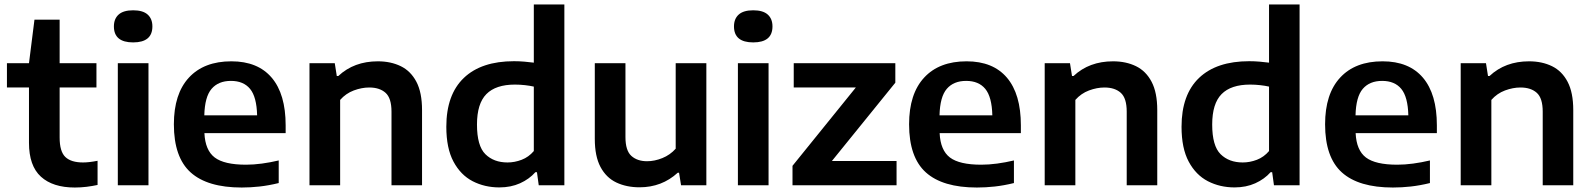

<svg xmlns="http://www.w3.org/2000/svg" viewBox="-20 -828 7116 858"><path d="M314.5 10Q216 10 162.8 -38.5Q109.5 -87 109.5 -190V-437H11V-545.5H109.5L134 -740H246.5V-545.5H411V-437H246.5V-213.5Q246.5 -151 272 -126.5Q297.5 -102 351 -102Q378 -102 416 -109.5V-1.5Q393 3.5 366.8 6.8Q340.5 10 314.5 10Z M506.5 0V-545.5H643.5V0ZM575 -638.5Q489 -638.5 489 -710Q489 -744 510.2 -763Q531.5 -782 575 -782Q618.5 -782 639.8 -763Q661 -744 661 -710Q661 -638.5 575 -638.5Z M1060 10Q907 10 832 -57.5Q757 -125 757 -272.5Q757 -408.5 824.2 -481.2Q891.5 -554 1014 -554Q1132 -554 1194.2 -480.8Q1256.5 -407.5 1256.5 -268V-233H893.5Q897 -156.5 939.5 -124.2Q982 -92 1079.5 -92Q1113 -92 1150.2 -97Q1187.5 -102 1225.5 -111V-10Q1180.5 1 1140 5.5Q1099.5 10 1060 10ZM1012 -466.5Q956 -466.5 925.5 -431Q895 -395.5 893 -312.5H1129Q1127 -395 1097.5 -430.8Q1068 -466.5 1012 -466.5Z M1363 0V-545.5H1476L1485 -488.5H1492Q1562 -554 1668.5 -554Q1726.5 -554 1771 -532.2Q1815.5 -510.5 1840.8 -462.5Q1866 -414.5 1866 -336V0H1729.5V-329Q1729.5 -389.5 1703 -413.2Q1676.5 -437 1630 -437Q1596.5 -437 1561 -423.8Q1525.5 -410.5 1500 -381.5V0Z M2211.5 9.5Q2146 9.5 2092.2 -18.2Q2038.5 -46 2006.5 -105.8Q1974.5 -165.5 1974.5 -261.5Q1974.5 -405 2052.8 -479.8Q2131 -554.5 2277 -554.5Q2300.5 -554.5 2323.5 -552.5Q2346.5 -550.5 2365.5 -548V-808H2502V0H2387.5L2379.5 -58.5H2372.5Q2345 -27.5 2304 -9Q2263 9.5 2211.5 9.5ZM2248 -102Q2280 -102 2311.2 -114Q2342.5 -126 2365.5 -153V-441Q2348 -445 2325.8 -447.5Q2303.5 -450 2281 -450Q2195.5 -450 2153.5 -407.5Q2111.5 -365 2111.5 -271.5Q2111.5 -176 2149 -139Q2186.5 -102 2248 -102Z M2838 9Q2779.5 9 2734.2 -12.5Q2689 -34 2663.5 -81.8Q2638 -129.5 2638 -207.5V-545.5H2775V-215.5Q2775 -155 2801.5 -131.2Q2828 -107.5 2871.5 -107.5Q2905 -107.5 2939.8 -121.5Q2974.5 -135.5 2999.5 -163.5V-545.5H3136.5V0H3023.5L3014.5 -56H3008.5Q2937.5 9 2838 9Z M3277.5 0V-545.5H3414.5V0ZM3346 -638.5Q3260 -638.5 3260 -710Q3260 -744 3281.2 -763Q3302.5 -782 3346 -782Q3389.5 -782 3410.8 -763Q3432 -744 3432 -710Q3432 -638.5 3346 -638.5Z M3521.5 0V-87L3804.5 -437H3527V-545.5H3981V-458.5L3697.5 -108.5H3986.5V0Z M4345.5 10Q4192.5 10 4117.5 -57.5Q4042.5 -125 4042.5 -272.5Q4042.5 -408.5 4109.8 -481.2Q4177 -554 4299.5 -554Q4417.5 -554 4479.8 -480.8Q4542 -407.5 4542 -268V-233H4179Q4182.5 -156.5 4225 -124.2Q4267.5 -92 4365 -92Q4398.5 -92 4435.8 -97Q4473 -102 4511 -111V-10Q4466 1 4425.5 5.5Q4385 10 4345.5 10ZM4297.5 -466.5Q4241.5 -466.5 4211 -431Q4180.5 -395.5 4178.5 -312.5H4414.5Q4412.5 -395 4383 -430.8Q4353.5 -466.5 4297.5 -466.5Z M4648.5 0V-545.5H4761.5L4770.5 -488.5H4777.5Q4847.5 -554 4954 -554Q5012 -554 5056.5 -532.2Q5101 -510.5 5126.2 -462.5Q5151.5 -414.5 5151.5 -336V0H5015V-329Q5015 -389.5 4988.5 -413.2Q4962 -437 4915.5 -437Q4882 -437 4846.5 -423.8Q4811 -410.5 4785.5 -381.5V0Z M5497 9.5Q5431.5 9.5 5377.8 -18.2Q5324 -46 5292 -105.8Q5260 -165.5 5260 -261.5Q5260 -405 5338.2 -479.8Q5416.5 -554.5 5562.5 -554.5Q5586 -554.5 5609 -552.5Q5632 -550.5 5651 -548V-808H5787.5V0H5673L5665 -58.5H5658Q5630.5 -27.5 5589.5 -9Q5548.5 9.5 5497 9.5ZM5533.5 -102Q5565.5 -102 5596.8 -114Q5628 -126 5651 -153V-441Q5633.5 -445 5611.2 -447.5Q5589 -450 5566.5 -450Q5481 -450 5439 -407.5Q5397 -365 5397 -271.5Q5397 -176 5434.5 -139Q5472 -102 5533.5 -102Z M6204.5 10Q6051.5 10 5976.5 -57.5Q5901.5 -125 5901.5 -272.5Q5901.5 -408.5 5968.8 -481.2Q6036 -554 6158.5 -554Q6276.5 -554 6338.8 -480.8Q6401 -407.5 6401 -268V-233H6038Q6041.5 -156.5 6084 -124.2Q6126.5 -92 6224 -92Q6257.5 -92 6294.8 -97Q6332 -102 6370 -111V-10Q6325 1 6284.5 5.5Q6244 10 6204.5 10ZM6156.5 -466.5Q6100.5 -466.5 6070 -431Q6039.5 -395.5 6037.5 -312.5H6273.5Q6271.5 -395 6242 -430.8Q6212.5 -466.5 6156.5 -466.5Z M6507.5 0V-545.5H6620.5L6629.5 -488.5H6636.5Q6706.5 -554 6813 -554Q6871 -554 6915.5 -532.2Q6960 -510.5 6985.2 -462.5Q7010.5 -414.5 7010.5 -336V0H6874V-329Q6874 -389.5 6847.5 -413.2Q6821 -437 6774.5 -437Q6741 -437 6705.5 -423.8Q6670 -410.5 6644.5 -381.5V0Z"/></svg>

Font: Encode Sans SmExp SmBold
Style: Regular
Weight: 600
Width: 6
Designer: Multiple Designers
Foundry: Impallari Type
Version: Version 3.002; ttfautohint (v1.8.3) -l 8 -r 50 -G 200 -x 14 